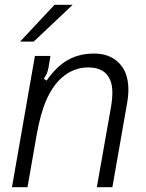

<svg xmlns="http://www.w3.org/2000/svg" viewBox="-20 -783 609 803"><path d="M30 0 126 -549H191L183 -501Q180 -485 175.5 -475Q171 -465 163 -454L175 -446Q216 -505 263.5 -532Q311 -559 373 -559Q423 -559 457 -536.5Q491 -514 506 -475Q517 -445 517 -408Q517 -377 509 -337L450 0H385L445 -340Q450 -372 450 -393Q450 -429 440 -450Q418 -501 349 -501Q286 -501 236 -456Q200 -423 174.5 -366Q149 -309 133 -217L95 0ZM121 -609H64L208 -763H284Z"/></svg>

Font: Open Sauce Sans Light Italic
Style: Regular
Weight: 300
Italic angle: -10°
Designer: Alfredo Marco Pradil
Foundry: Creative Sauce Fz LLC
Version: Version 1.477